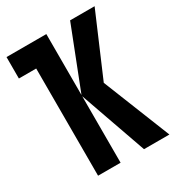

<svg xmlns="http://www.w3.org/2000/svg" viewBox="-172 -818 845 923"><g transform="rotate(-30 250.0 -357.0)"><path d="M101 0V-595H5V-714H226V-376L358 -714H494L348 -373L497 0H356L226 -369V0Z"/></g></svg>

Font: Noto Sans Mono ExtraCondensed
Style: Bold
Weight: 700
Width: 2
Designer: Monotype Design Team
Foundry: Monotype Imaging Inc.
Version: Version 2.014